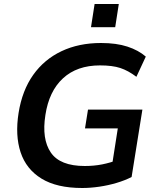

<svg xmlns="http://www.w3.org/2000/svg" viewBox="-20 -930 780 960"><path d="M391 10Q264 10 187.5 -37Q111 -84 83 -168.5Q55 -253 73 -366Q91 -478 146 -555.5Q201 -633 287.5 -674Q374 -715 485 -715Q562 -715 617 -697Q672 -679 709 -647L662 -546Q621 -577 581.5 -590Q542 -603 480 -603Q365 -603 295 -538.5Q225 -474 207 -355Q188 -235 234 -167.5Q280 -100 404 -100Q450 -100 490.5 -108Q531 -116 574 -132L536 -77L569 -288H405L420 -382H692L638 -45Q605 -28 563 -15.5Q521 -3 476.5 3.5Q432 10 391 10ZM435 -794 453 -910H574L556 -794Z"/></svg>

Font: Mulish ExtraLight
Style: Italic
Weight: 200
Italic angle: -9°
Designer: Vernon Adams
Foundry: Vernon Adams
Version: Version 3.603